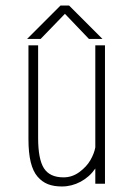

<svg xmlns="http://www.w3.org/2000/svg" viewBox="-20 -665 490 695"><path d="M351 -524H302L215 -615L127 -524H78L199 -645H230ZM204 10Q175 10 153.8 1.8Q132.5 -6.5 116 -25.5Q99.5 -44.5 91.2 -78.2Q83 -112 83 -161V-501H118V-166Q118 -89 139 -56Q160 -23 210 -23Q241.5 -23 267.8 -42.5Q294 -62 307.5 -85.8Q321 -109.5 325 -131.5V-501H360V0H325V-55Q304 -24.5 271.8 -7.2Q239.5 10 204 10Z"/></svg>

Font: League Mono Condensed Thin
Style: Regular
Weight: 100
Width: 1
Designer: Tyler Finck
Foundry: The League of Moveable Type / Tyler Finck
Version: Version 2.210